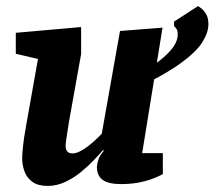

<svg xmlns="http://www.w3.org/2000/svg" viewBox="-20 -599 706 632"><path d="M137 13Q105 13 86.5 -0.5Q68 -14 60.5 -35Q53 -56 53 -78Q53 -90 55 -110Q57 -130 60 -150Q63 -170 65 -180L105 -405L32 -422V-491L247 -510V-421L207 -198Q206 -189 203 -172Q200 -155 198 -139.5Q196 -124 196 -118Q196 -107 201.5 -100.5Q207 -94 219 -94Q232 -94 250 -104.5Q268 -115 285.5 -130.5Q303 -146 315 -159L375 -497L515 -508L448 -95H516V-26Q489 -11 454.5 -2Q420 7 379 7Q338 7 318.5 -6.5Q299 -20 299 -50Q299 -58 303.5 -72.5Q308 -87 322 -103L319 -105Q309 -93 290.5 -73.5Q272 -54 248 -34Q224 -14 195.5 -0.5Q167 13 137 13ZM424 -306V-349Q458 -366 490 -388Q522 -410 543.5 -435.5Q565 -461 565 -486Q565 -497 561.5 -503Q558 -509 553 -513V-528L632 -579Q634 -578 642.5 -571.5Q651 -565 658.5 -552.5Q666 -540 666 -519Q666 -492 646 -460Q626 -428 573.5 -390Q521 -352 424 -306Z"/></svg>

Font: Faustina Light ExtraBold
Style: Italic
Weight: 800
Italic angle: -8°
Version: Version 1.200